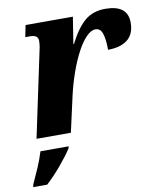

<svg xmlns="http://www.w3.org/2000/svg" viewBox="-108 -614 757 903"><g transform="rotate(-10 270.0 -162.5)"><path d="M115 -392Q119 -408 121.5 -423Q124 -438 124 -452Q124 -480 87 -480H63L74 -536H300L280 -409H283Q319 -480 358 -513Q397 -546 456 -546Q563 -546 563 -462Q563 -407 529.5 -380.5Q496 -354 436 -354Q436 -403 427 -431Q418 -459 394 -459Q373 -459 350 -435.5Q327 -412 305.5 -371.5Q284 -331 265.5 -279Q247 -227 234 -170L196 0H32ZM-20 208Q-4 174 12.5 135.5Q29 97 40 61H175L172 71Q152 102 116.5 144.5Q81 187 44 221H-23Z"/></g></svg>

Font: Noto Serif SemiCondensed ExtraBold
Style: Italic
Weight: 800
Width: 4
Italic angle: -12°
Designer: Monotype Design Team
Foundry: Monotype Imaging Inc.
Version: Version 2.014; ttfautohint (v1.8.4.7-5d5b)